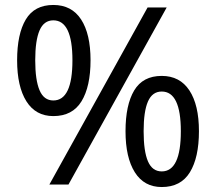

<svg xmlns="http://www.w3.org/2000/svg" viewBox="-20 -744 871 774"><path d="M195 -724Q269 -724 307 -665.5Q345 -607 345 -501Q345 -395 308.5 -335.5Q272 -276 195 -276Q124 -276 86.5 -335.5Q49 -395 49 -501Q49 -607 84 -665.5Q119 -724 195 -724ZM652 -714 256 0H179L575 -714ZM195 -662Q157 -662 139.5 -621.5Q122 -581 122 -501Q122 -421 139.5 -380Q157 -339 195 -339Q272 -339 272 -501Q272 -662 195 -662ZM632 -438Q705 -438 743.5 -379.5Q782 -321 782 -215Q782 -109 745.5 -49.5Q709 10 632 10Q561 10 523.5 -49.5Q486 -109 486 -215Q486 -321 521 -379.5Q556 -438 632 -438ZM632 -375Q594 -375 576.5 -335Q559 -295 559 -215Q559 -134 576.5 -93.5Q594 -53 632 -53Q709 -53 709 -215Q709 -375 632 -375Z"/></svg>

Font: Noto Sans Saurashtra
Style: Regular
Weight: 400
Designer: Monotype Design Team
Foundry: Monotype Imaging Inc.
Version: Version 2.001; ttfautohint (v1.8.4.7-5d5b)